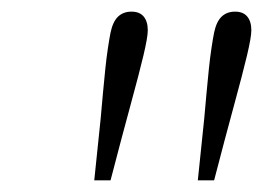

<svg xmlns="http://www.w3.org/2000/svg" viewBox="-20 -763 452 330"><path d="M206 -743Q220 -743 227 -734.5Q234 -726 234 -711Q234 -699 226.5 -667.5Q219 -636 204.5 -583Q190 -530 170 -453H142L153 -559Q155 -582 157 -603.5Q159 -625 161 -644.5Q163 -664 165.5 -680.5Q168 -697 170 -707Q174 -726 183 -734.5Q192 -743 206 -743ZM384 -743Q398 -743 405 -734.5Q412 -726 412 -711Q412 -699 404.5 -667.5Q397 -636 382.5 -583Q368 -530 348 -453H320L331 -559Q333 -582 335 -603.5Q337 -625 339 -644.5Q341 -664 343.5 -680.5Q346 -697 348 -707Q352 -726 361 -734.5Q370 -743 384 -743Z"/></svg>

Font: Source Serif 4 Light
Style: Italic
Weight: 300
Italic angle: -12°
Designer: Frank Grießhammer
Foundry: Adobe Systems Incorporated
Version: Version 4.004;hotconv 1.0.116;makeotfexe 2.5.65601